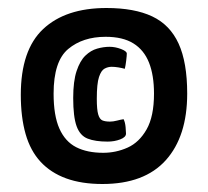

<svg xmlns="http://www.w3.org/2000/svg" viewBox="-20 -779 520 480"><path d="M236 -319Q184 -319 145.5 -333Q107 -347 81.5 -374.5Q56 -402 44 -444Q32 -486 32 -542Q32 -654 88 -706.5Q144 -759 246 -759Q316 -759 360.5 -738Q405 -717 426.5 -670Q448 -623 448 -545Q448 -438 394.5 -378.5Q341 -319 236 -319ZM249 -425Q218 -425 199 -432.5Q180 -440 171.5 -463.5Q163 -487 163 -534Q163 -576 171.5 -601.5Q180 -627 193.5 -640Q207 -653 223 -657.5Q239 -662 254 -662Q268 -662 282.5 -656.5Q297 -651 297 -645Q297 -640 295.5 -627.5Q294 -615 292 -607Q285 -609 276 -610.5Q267 -612 259 -612Q250 -612 241.5 -607.5Q233 -603 227.5 -586.5Q222 -570 222 -532Q222 -505 225.5 -493Q229 -481 236 -478Q243 -475 255 -475Q263 -475 272.5 -477.5Q282 -480 289 -481Q293 -473 294 -461Q295 -449 295 -445Q295 -436 280.5 -430.5Q266 -425 249 -425ZM238 -397Q270 -397 299 -410Q328 -423 346.5 -455.5Q365 -488 365 -545Q365 -591 352.5 -622.5Q340 -654 313.5 -670.5Q287 -687 244 -687Q187 -687 150.5 -656.5Q114 -626 114 -545Q114 -490 128.5 -457.5Q143 -425 170.5 -411Q198 -397 238 -397Z"/></svg>

Font: Yanone Kaffeesatz ExtraLight
Style: Regular
Weight: 200
Designer: Yanone (Cyrillic: Daniel Pouzeot, Huerta Tipografica, and Cyreal)
Foundry: Yanone
Version: Version 2.003